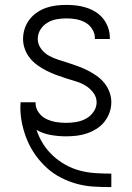

<svg xmlns="http://www.w3.org/2000/svg" viewBox="-20 -548 540 783"><path d="M433 215Q398 215 363 213Q328 211 294.5 202Q261 193 229.5 177Q198 161 172 137.5Q146 114 125.5 85.5Q105 57 91.5 25Q78 -7 70.5 -41.5Q63 -76 63 -111Q63 -116 63.5 -121Q64 -126 64 -131H125V-128Q125 -107 137.5 -89.5Q150 -72 168.5 -63Q187 -54 207.5 -50.5Q228 -47 249 -47Q270 -47 291 -50.5Q312 -54 330.5 -64Q349 -74 361.5 -92Q374 -110 374 -131Q374 -152 360.5 -170Q347 -188 328.5 -199Q310 -210 290 -216Q270 -222 249.5 -228.5Q229 -235 209 -242.5Q189 -250 170 -259.5Q151 -269 133.5 -281.5Q116 -294 102.5 -310.5Q89 -327 81.5 -347.5Q74 -368 74 -389Q74 -410 80.5 -430.5Q87 -451 100 -468Q113 -485 130.5 -497Q148 -509 168 -516Q188 -523 209 -525.5Q230 -528 251 -528Q272 -528 292.5 -525.5Q313 -523 333 -516.5Q353 -510 370.5 -499Q388 -488 401 -471.5Q414 -455 421 -435Q428 -415 428 -394V-389H367V-392Q367 -412 356 -429.5Q345 -447 327.5 -456.5Q310 -466 290.5 -469.5Q271 -473 251 -473Q231 -473 211 -469.5Q191 -466 173.5 -455.5Q156 -445 145 -427.5Q134 -410 134 -389Q134 -368 147 -350Q160 -332 178.5 -321.5Q197 -311 217.5 -304.5Q238 -298 258.5 -291.5Q279 -285 299 -277.5Q319 -270 338 -260.5Q357 -251 374.5 -238.5Q392 -226 405.5 -209.5Q419 -193 426.5 -172.5Q434 -152 434 -131Q434 -109 426.5 -88.5Q419 -68 405.5 -51Q392 -34 373.5 -22.5Q355 -11 334.5 -4Q314 3 292.5 5.5Q271 8 249 8Q218 8 187 2.5Q156 -3 129 -18Q139 12 156 39Q173 66 196.5 87.5Q220 109 248 124.5Q276 140 307 148Q338 156 369.5 158Q401 160 433 160H434V215Z"/></svg>

Font: Iosevka Fixed SS04 Light
Style: Regular
Weight: 300
Monospace: yes
Designer: Belleve Invis
Foundry: Belleve Invis
Version: Version 32.5.0